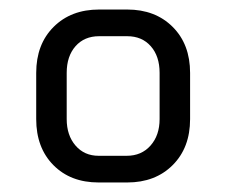

<svg xmlns="http://www.w3.org/2000/svg" viewBox="-20 -726 475 403"><path d="M56 -476V-573Q56 -633 92.5 -669.5Q129 -706 188 -706H247Q306 -706 342.5 -669.5Q379 -633 379 -573V-476Q379 -416 342.5 -379.5Q306 -343 247 -343H187Q128 -343 92 -379.5Q56 -416 56 -476ZM246 -399Q277 -399 296 -420.5Q315 -442 315 -476V-573Q315 -608 296.5 -629Q278 -650 247 -650H188Q157 -650 138.5 -629Q120 -608 120 -573V-476Q120 -442 138.5 -420.5Q157 -399 187 -399Z"/></svg>

Font: Stavian Regular
Style: Regular
Weight: 400
Version: Version 1.000; ttfautohint (v1.6)